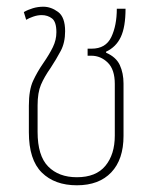

<svg xmlns="http://www.w3.org/2000/svg" viewBox="-20 -543 462 572"><path d="M209 9Q143 9 104.5 -29Q66 -67 66 -149V-228Q66 -275 78.5 -302Q91 -329 109 -355Q127 -381 137.5 -402.5Q148 -424 148 -447Q148 -478 135 -488Q122 -498 104 -498Q92 -498 79 -493.5Q66 -489 58 -484L51 -507Q63 -514 78 -518.5Q93 -523 109 -523Q132 -523 153 -507.5Q174 -492 174 -450Q174 -416 161 -391.5Q148 -367 131 -341Q112 -314 102 -290.5Q92 -267 92 -229V-150Q92 -79 123.5 -47Q155 -15 209 -15Q266 -15 294 -49Q322 -83 322 -139V-293Q322 -336 301 -356.5Q280 -377 252 -377H241V-398H253Q295 -398 311.5 -432.5Q328 -467 328 -517H354Q354 -463 340 -433Q326 -403 296 -389V-386Q326 -373 337 -349Q348 -325 348 -294V-138Q348 -68 311.5 -29.5Q275 9 209 9Z"/></svg>

Font: Noto Sans Thai UI Cond Thin
Style: Regular
Weight: 100
Width: 3
Designer: Monotype Design Team
Foundry: Monotype Imaging Inc.
Version: Version 2.000